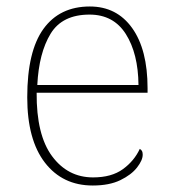

<svg xmlns="http://www.w3.org/2000/svg" viewBox="-20 -562 529 592"><path d="M266 10Q173 10 118.5 -60.5Q64 -131 64 -262Q64 -404 114 -473Q164 -542 257 -542Q340 -542 387.5 -475.5Q435 -409 435 -290V-276H93Q92 -146 140.5 -80.5Q189 -15 267 -15Q324 -15 359 -40.5Q394 -66 411 -103Q416 -100 418 -96Q420 -92 420 -85Q420 -68 402.5 -45.5Q385 -23 351 -6.5Q317 10 266 10ZM407 -300Q406 -397 368 -457Q330 -517 256 -517Q172 -517 136 -458Q100 -399 95 -300Z"/></svg>

Font: Noto Serif Lao Thin
Style: Regular
Weight: 250
Designer: Monotype Design Team
Foundry: Monotype Imaging Inc.
Version: Version 2.003